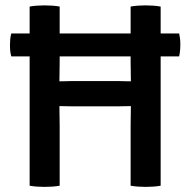

<svg xmlns="http://www.w3.org/2000/svg" viewBox="-20 -708 726 732"><path d="M23 -493Q20 -504 19 -513.8Q18 -523.5 18 -536.5Q18 -549 19 -559Q20 -569 23 -580.5H663Q665.5 -569 666.5 -560Q667.5 -551 667.5 -537Q667.5 -513 663 -493ZM262 -302.5Q257.5 -302.5 246 -302.8Q234.5 -303 223 -303.2Q211.5 -303.5 206.5 -303.5Q189.5 -303.5 172.2 -303Q155 -302.5 138.5 -302.5V-399Q155 -399 172.2 -398.5Q189.5 -398 206.5 -398Q211.5 -398 223 -398.2Q234.5 -398.5 246 -398.8Q257.5 -399 262 -399H423.5Q428.5 -399 439.8 -398.8Q451 -398.5 462.2 -398.2Q473.5 -398 479 -398Q496 -398 513 -398.5Q530 -399 547 -399V-302.5Q530 -302.5 513 -303Q496 -303.5 479 -303.5Q473.5 -303.5 462.2 -303.2Q451 -303 439.8 -302.8Q428.5 -302.5 423.5 -302.5ZM207.5 0Q194 2.5 178.5 3.5Q163 4.5 149.5 4.5Q138 4.5 122 3.5Q106 2.5 93 0V-683Q106 -685.5 122 -686.5Q138 -687.5 149.5 -687.5Q163 -687.5 178.5 -686.5Q194 -685.5 207.5 -683V-473Q207.5 -452 207 -435.2Q206.5 -418.5 206.5 -398V-303.5Q206.5 -283.5 207 -267Q207.5 -250.5 207.5 -229.5ZM478 -229.5Q478 -250.5 478.5 -267Q479 -283.5 479 -303.5V-398Q479 -418.5 478.5 -435.2Q478 -452 478 -473V-683Q491.5 -685.5 506.8 -686.5Q522 -687.5 534.5 -687.5Q547 -687.5 563 -686.5Q579 -685.5 592.5 -683V0Q578.5 2.5 563.8 3.5Q549 4.5 535.5 4.5Q522.5 4.5 507 3.5Q491.5 2.5 478 0Z"/></svg>

Font: Signika Negative Light Medium
Style: Regular
Weight: 500
Version: Version 2.001